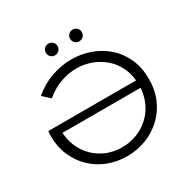

<svg xmlns="http://www.w3.org/2000/svg" viewBox="-190 -1041 1204 1222"><g transform="rotate(-30 412.0 -430.0)"><path d="M402 6Q328 6 263 -19Q198 -44 148.5 -91.5Q99 -139 71 -204Q43 -269 43 -348Q43 -357 43.5 -366Q44 -375 46 -384H741V-329H98L117 -350Q117 -286 138.5 -233Q160 -180 199 -141Q238 -102 290 -80.5Q342 -59 402 -59Q462 -59 515 -80.5Q568 -102 608 -141Q648 -180 670 -233.5Q692 -287 692 -351Q692 -417 668.5 -471Q645 -525 603.5 -562.5Q562 -600 509 -620Q456 -640 397 -640Q340 -640 281 -619Q222 -598 169 -553L116 -601Q180 -655 253 -680.5Q326 -706 399 -706Q472 -706 538 -682Q604 -658 655.5 -612.5Q707 -567 736.5 -501Q766 -435 766 -352Q766 -271 737.5 -205Q709 -139 658.5 -92Q608 -45 542.5 -19.5Q477 6 402 6ZM502 -780Q485 -780 472 -792Q459 -804 459 -823Q459 -842 472 -854Q485 -866 502 -866Q520 -866 532.5 -854Q545 -842 545 -823Q545 -804 532.5 -792Q520 -780 502 -780ZM324 -780Q306 -780 293.5 -792Q281 -804 281 -823Q281 -842 293.5 -854Q306 -866 324 -866Q341 -866 354 -854Q367 -842 367 -823Q367 -804 354 -792Q341 -780 324 -780Z"/></g></svg>

Font: MOST Montserrat
Style: Regular
Weight: 400
Designer: Julieta Ulanovsky
Foundry: Julieta Ulanovsky
Version: Version 8.000;March 11, 2024;FontCreator 15.0.0.2926 64-bit